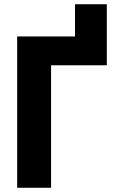

<svg xmlns="http://www.w3.org/2000/svg" viewBox="-20 -886 570 906"><path d="M61 0V-714H334V-866H484V-578H221V0Z"/></svg>

Font: Noto Sans Mono Condensed Black
Style: Regular
Weight: 900
Width: 3
Designer: Monotype Design Team
Foundry: Monotype Imaging Inc.
Version: Version 2.014